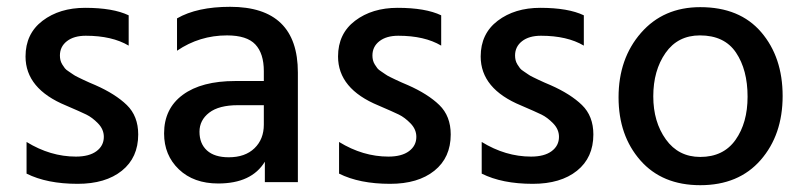

<svg xmlns="http://www.w3.org/2000/svg" viewBox="-20 -535 2360 564"><path d="M386 -140Q386 -72 338 -33.5Q290 5 208 5Q118 5 58 -25V-118Q128 -75 203 -75Q242 -75 263.5 -91Q285 -107 285 -133Q285 -155 268 -172.5Q251 -190 233.5 -198.5Q216 -207 174 -225Q55 -274 55 -369Q55 -436 105 -474Q155 -512 230 -512Q312 -512 358 -490V-401Q309 -430 232 -430Q197 -430 176.5 -414Q156 -398 156 -372Q156 -365 157.5 -358.5Q159 -352 163 -345.5Q167 -339 170.5 -334.5Q174 -330 182 -325Q190 -320 194.5 -316.5Q199 -313 209.5 -308Q220 -303 225 -300.5Q230 -298 242.5 -292.5Q255 -287 260 -285Q319 -259 352.5 -226.5Q386 -194 386 -140Z M652 -73Q700 -73 727.5 -99.5Q755 -126 755 -169V-226H679Q623 -226 594.5 -204Q566 -182 566 -148Q566 -113 588 -93Q610 -73 652 -73ZM758 -60Q719 4 621 4Q549 4 505.5 -37.5Q462 -79 462 -143Q462 -216 517 -256.5Q572 -297 671 -297H755V-326Q755 -378 730 -404.5Q705 -431 647 -431Q566 -431 500 -386V-481Q559 -515 656 -515Q855 -515 855 -322V0H758Z M1304 -140Q1304 -72 1256 -33.5Q1208 5 1126 5Q1036 5 976 -25V-118Q1046 -75 1121 -75Q1160 -75 1181.5 -91Q1203 -107 1203 -133Q1203 -155 1186 -172.5Q1169 -190 1151.5 -198.5Q1134 -207 1092 -225Q973 -274 973 -369Q973 -436 1023 -474Q1073 -512 1148 -512Q1230 -512 1276 -490V-401Q1227 -430 1150 -430Q1115 -430 1094.5 -414Q1074 -398 1074 -372Q1074 -365 1075.5 -358.5Q1077 -352 1081 -345.5Q1085 -339 1088.5 -334.5Q1092 -330 1100 -325Q1108 -320 1112.5 -316.5Q1117 -313 1127.5 -308Q1138 -303 1143 -300.5Q1148 -298 1160.5 -292.5Q1173 -287 1178 -285Q1237 -259 1270.5 -226.5Q1304 -194 1304 -140Z M1723 -140Q1723 -72 1675 -33.5Q1627 5 1545 5Q1455 5 1395 -25V-118Q1465 -75 1540 -75Q1579 -75 1600.5 -91Q1622 -107 1622 -133Q1622 -155 1605 -172.5Q1588 -190 1570.5 -198.5Q1553 -207 1511 -225Q1392 -274 1392 -369Q1392 -436 1442 -474Q1492 -512 1567 -512Q1649 -512 1695 -490V-401Q1646 -430 1569 -430Q1534 -430 1513.5 -414Q1493 -398 1493 -372Q1493 -365 1494.5 -358.5Q1496 -352 1500 -345.5Q1504 -339 1507.5 -334.5Q1511 -330 1519 -325Q1527 -320 1531.5 -316.5Q1536 -313 1546.5 -308Q1557 -303 1562 -300.5Q1567 -298 1579.5 -292.5Q1592 -287 1597 -285Q1656 -259 1689.5 -226.5Q1723 -194 1723 -140Z M2037 9Q1925 9 1861 -64Q1797 -137 1797 -249Q1797 -363 1863 -438.5Q1929 -514 2037 -514Q2153 -514 2216 -440.5Q2279 -367 2279 -253Q2279 -139 2214.5 -65Q2150 9 2037 9ZM1899 -252Q1899 -177 1936 -125.5Q1973 -74 2037 -74Q2105 -74 2140.5 -124Q2176 -174 2176 -251Q2176 -330 2142 -380.5Q2108 -431 2036 -431Q1971 -431 1935 -379.5Q1899 -328 1899 -252Z"/></svg>

Font: Hind Vadodara Medium
Style: Regular
Weight: 500
Designer: Hitesh Malaviya
Foundry: Indian Type Foundry
Version: Version 1.001;PS 1.0;hotconv 1.0.86;makeotf.lib2.5.63406; tt